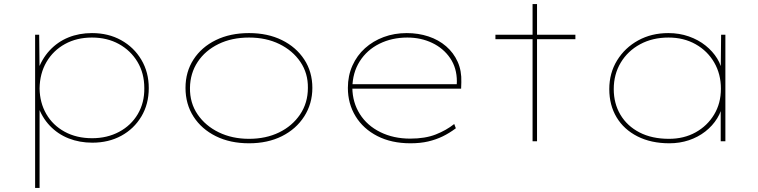

<svg xmlns="http://www.w3.org/2000/svg" viewBox="-20 -696 3735 946"><path d="M153 230V-525H173L175 -345L164 -343Q185 -405 224.5 -447.5Q264 -490 317 -511.5Q370 -533 433 -533Q514 -533 577 -498Q640 -463 676.5 -401.5Q713 -340 713 -262Q713 -183 676.5 -122Q640 -61 577.5 -27Q515 7 435 7Q372 7 318.5 -14Q265 -35 225.5 -76.5Q186 -118 166 -177L175 -176V230ZM434 -15Q508 -15 567 -46.5Q626 -78 659 -134Q692 -190 691 -262Q691 -335 657.5 -391Q624 -447 566 -479Q508 -511 433 -511Q358 -511 300 -479Q242 -447 209 -390.5Q176 -334 175 -260Q176 -190 208 -134.5Q240 -79 298.5 -47Q357 -15 434 -15Z M1207 10Q1114 10 1043.5 -25Q973 -60 933.5 -121.5Q894 -183 894 -263Q894 -342 933.5 -403Q973 -464 1043.5 -498.5Q1114 -533 1207 -533Q1299 -533 1369 -498.5Q1439 -464 1479 -403Q1519 -342 1519 -263Q1519 -185 1479 -122.5Q1439 -60 1369 -25Q1299 10 1207 10ZM1207 -12Q1290 -12 1355 -43.5Q1420 -75 1458.5 -132Q1497 -189 1497 -263Q1498 -335 1460 -391Q1422 -447 1356.5 -479Q1291 -511 1207 -511Q1122 -511 1056.5 -479Q991 -447 954 -391Q917 -335 916 -263Q915 -189 953.5 -132.5Q992 -76 1058 -44Q1124 -12 1207 -12Z M2002 10Q1909 10 1839.5 -25.5Q1770 -61 1732 -123Q1694 -185 1694 -263Q1694 -323 1716.5 -373Q1739 -423 1778.5 -458.5Q1818 -494 1870.5 -513.5Q1923 -533 1984 -533Q2041 -533 2091 -516.5Q2141 -500 2178 -468Q2215 -436 2235 -391.5Q2255 -347 2253 -291L2252 -259H1706V-281H2241L2230 -270L2231 -295Q2231 -361 2198 -409.5Q2165 -458 2109.5 -484.5Q2054 -511 1987 -511Q1911 -511 1849.5 -480.5Q1788 -450 1752.5 -394Q1717 -338 1716 -263Q1717 -191 1753 -134Q1789 -77 1854 -45Q1919 -13 2001 -13Q2075 -13 2127 -33.5Q2179 -54 2218 -85L2226 -64Q2194 -40 2161 -24Q2128 -8 2089.5 1Q2051 10 2002 10Z M2604 0V-676H2626V0ZM2421 -503V-525H2815V-503Z M3278 10Q3188 10 3121 -24Q3054 -58 3018 -118Q2982 -178 2982 -257Q2982 -336 3020.5 -398.5Q3059 -461 3124.5 -497Q3190 -533 3273 -533Q3327 -533 3374 -516.5Q3421 -500 3456.5 -471.5Q3492 -443 3514 -407Q3536 -371 3539 -334L3531 -335L3533 -525H3554V0H3531V-183L3543 -195Q3537 -151 3514 -113.5Q3491 -76 3455 -48Q3419 -20 3374 -5Q3329 10 3278 10ZM3276 -12Q3350 -12 3407.5 -44Q3465 -76 3498.5 -131.5Q3532 -187 3532 -259Q3532 -331 3499 -388Q3466 -445 3407.5 -478Q3349 -511 3274 -511Q3195 -511 3134 -478Q3073 -445 3038.5 -387.5Q3004 -330 3004 -257Q3004 -186 3037 -130.5Q3070 -75 3131 -43.5Q3192 -12 3276 -12Z"/></svg>

Font: Lexend Giga Thin
Style: Regular
Weight: 250
Version: Version 1.007